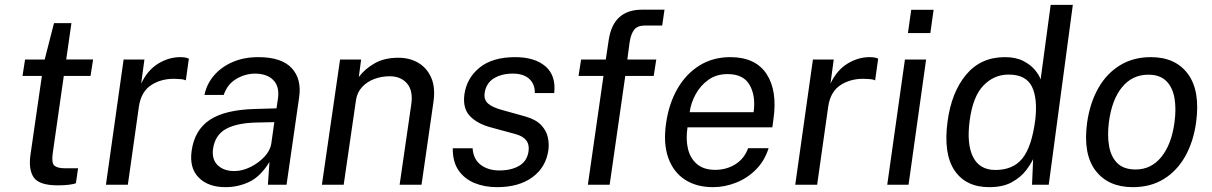

<svg xmlns="http://www.w3.org/2000/svg" viewBox="-20 -763 5006 793"><path d="M219 2.5Q142 2.5 119.5 -30Q97 -62.5 106 -125L153 -449.5H73L83.5 -517H164.5L203 -667.5H275L253.5 -517.5H364.5L354 -449.5H243.5L198 -131.5Q192 -90 204.5 -79Q217 -68 248.5 -68H302.5L293.5 -6Q283.5 -2.5 265 0Q246.5 2.5 219 2.5Z M417.5 0 490.5 -517H576.5L563 -417.5Q589 -473 633 -500Q677 -527 724.5 -527Q735 -527 744.8 -525.5Q754.5 -524 760 -520.5L747.5 -431Q741 -434.5 730.2 -435.8Q719.5 -437 712 -437Q652.5 -441 607.5 -413.5Q562.5 -386 553.5 -321.5L508 0Z M911.5 10Q840 10 800.8 -29.5Q761.5 -69 771.5 -140Q783.5 -226 846.5 -268Q909.5 -310 1036 -313L1122 -315.5L1128 -356Q1135 -405.5 1108.8 -432.2Q1082.5 -459 1032.5 -459Q992 -458.5 955.5 -436.8Q919 -415 904 -371H824.5Q833.5 -416 863.8 -451.2Q894 -486.5 940.8 -506.8Q987.5 -527 1047 -527Q1142.5 -527 1184.5 -482Q1226.5 -437 1215.5 -361L1163.5 0H1086.5L1093 -94Q1055.5 -33.5 1009.5 -11.8Q963.5 10 911.5 10ZM948 -56.5Q980.5 -56.5 1014 -73Q1047.5 -89.5 1071.8 -115.2Q1096 -141 1100.5 -170L1113 -258.5L1042.5 -257Q959.5 -255.5 914 -230.8Q868.5 -206 860 -149Q854 -105 879 -80.8Q904 -56.5 948 -56.5Z M1309.5 0 1384.5 -517H1471.5L1462 -445Q1486.5 -478 1526.8 -501.2Q1567 -524.5 1625.5 -524.5Q1672.5 -524.5 1708.2 -503.2Q1744 -482 1761.5 -441Q1779 -400 1770 -340L1721 0H1630.5L1678.5 -331Q1687 -387.5 1661.5 -417.8Q1636 -448 1589.5 -448Q1556.5 -448 1526.5 -437Q1496.5 -426 1475.5 -403.5Q1454.5 -381 1450 -347.5L1399.5 0Z M2033 10Q1981.5 10 1940 -7Q1898.5 -24 1874 -59.2Q1849.5 -94.5 1850 -150.5H1932Q1935 -105 1965.8 -82Q1996.5 -59 2042.5 -59Q2092 -59 2124.8 -78.5Q2157.5 -98 2163 -138.5Q2171 -193 2108 -209.5L2010.5 -236Q1952.5 -251 1921.5 -283Q1890.5 -315 1898 -372.5Q1907.5 -440.5 1960.8 -483.8Q2014 -527 2108 -527Q2188.5 -527 2232.8 -489Q2277 -451 2269 -378.5H2189Q2189.5 -415.5 2166 -437.2Q2142.5 -459 2098 -459Q2051.5 -459 2019.5 -439.2Q1987.5 -419.5 1981.5 -378Q1978 -350.5 1996.5 -334.8Q2015 -319 2054.5 -308.5L2148 -282.5Q2192.5 -270 2214.5 -247Q2236.5 -224 2242.5 -196.5Q2248.5 -169 2245 -143.5Q2235 -72 2179 -31Q2123 10 2033 10Z M2408 0 2472.5 -449.5H2369.5L2380 -517H2482L2494 -597Q2512.5 -723 2631.5 -723H2724.5L2715 -657.5H2643.5Q2613 -657.5 2599.5 -640.5Q2586 -623.5 2580.5 -589L2571 -517H2690.5L2680 -449.5H2562.5L2498 0Z M2925 10Q2856 10 2808.2 -21.5Q2760.5 -53 2739.8 -112Q2719 -171 2731 -253.5Q2742.5 -335 2778 -396.5Q2813.5 -458 2869 -492.5Q2924.5 -527 2996 -527Q3100 -527 3145.8 -457.8Q3191.5 -388.5 3174.5 -271L3170 -237H2819.5Q2812 -188 2821.5 -148.2Q2831 -108.5 2859 -85Q2887 -61.5 2934 -61.5Q2980.5 -61.5 3017.2 -84.5Q3054 -107.5 3070 -151H3154.5Q3138 -98.5 3102 -62.5Q3066 -26.5 3019.2 -8.2Q2972.5 10 2925 10ZM2828.5 -299.5H3092.5Q3102 -366 3076.5 -411.5Q3051 -457 2985 -457Q2939.5 -457 2906.5 -433.8Q2873.5 -410.5 2853.5 -374.2Q2833.5 -338 2828.5 -299.5Z M3264.5 0 3337.5 -517H3423.5L3410 -417.5Q3436 -473 3480 -500Q3524 -527 3571.5 -527Q3582 -527 3591.8 -525.5Q3601.5 -524 3607 -520.5L3594.5 -431Q3588 -434.5 3577.2 -435.8Q3566.5 -437 3559 -437Q3499.5 -441 3454.5 -413.5Q3409.5 -386 3400.5 -321.5L3355 0Z M3730 -626.5 3743.5 -722.5H3836L3822.5 -626.5ZM3644.5 0 3717.5 -517H3805L3732.5 0Z M4065.5 10Q3969 10 3922.5 -59Q3876 -128 3893.5 -260.5Q3909.5 -381.5 3970 -454.2Q4030.5 -527 4130 -527Q4176 -527 4206.8 -511Q4237.5 -495 4255 -473.5Q4272.5 -452 4278 -435L4319.5 -743H4411L4311.5 0H4242.5L4247 -106Q4238 -86 4217 -58.5Q4196 -31 4159.2 -10.5Q4122.5 10 4065.5 10ZM4091 -61Q4164.5 -61 4202.8 -108.8Q4241 -156.5 4255.5 -265Q4266.5 -355.5 4242 -405.2Q4217.5 -455 4145.5 -455Q4085.5 -455 4041.8 -409.8Q3998 -364.5 3985 -265Q3972 -168 3999 -114.5Q4026 -61 4091 -61Z M4659 10Q4557 10 4504.8 -58.5Q4452.5 -127 4470 -256.5Q4481.5 -337.5 4516 -398.5Q4550.5 -459.5 4605.5 -493.2Q4660.5 -527 4733.5 -527Q4835.5 -527 4886.8 -457Q4938 -387 4920 -256.5Q4909 -177.5 4875.2 -117.5Q4841.5 -57.5 4787 -23.8Q4732.5 10 4659 10ZM4670.5 -63Q4735 -63 4777 -115.2Q4819 -167.5 4831 -258.5Q4838.5 -314 4830.8 -358.2Q4823 -402.5 4796.8 -428.5Q4770.5 -454.5 4723 -454.5Q4656.5 -454.5 4614.2 -402.8Q4572 -351 4560 -258.5Q4553 -204 4560.8 -159.5Q4568.5 -115 4595 -89Q4621.5 -63 4670.5 -63Z"/></svg>

Font: Public Sans
Style: Italic
Weight: 400
Italic angle: -8°
Designer: The Public Sans project authors (U.S. Web Design System). Libre Franklin designed by Pablo Impallari and Rodrigo Fuenzal
Version: Version 1.008; ttfautohint (v1.8.1) -l 8 -r 50 -G 200 -x 14 